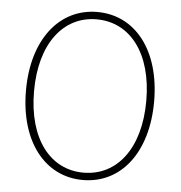

<svg xmlns="http://www.w3.org/2000/svg" viewBox="-51 -753 758 806"><g transform="rotate(5 327.5 -350.0)"><path d="M327 4C487 4 597 -134 597 -350C597 -566 487 -704 327 -704C168 -704 57 -566 57 -350C57 -134 168 4 327 4ZM327 -27C187 -27 91 -149 91 -350C91 -551 187 -673 327 -673C468 -673 564 -551 564 -350C564 -149 468 -27 327 -27Z"/></g></svg>

Font: Chess Sans ExtraLight
Style: Regular
Weight: 275
Designer: Wolf Bōese
Foundry: Wolf Bōese
Version: Version 7.223;Glyphs 3.3 (3306)